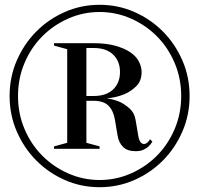

<svg xmlns="http://www.w3.org/2000/svg" viewBox="-20 -750 830 800"><path d="M770 -350Q770 -271 740 -202Q710 -133 659 -81.5Q608 -30 540 0Q472 30 395 30Q318 30 250 0Q182 -30 131 -81.5Q80 -133 50 -202Q20 -271 20 -350Q20 -429 50 -498Q80 -567 131 -618.5Q182 -670 250 -700Q318 -730 395 -730Q472 -730 540 -700Q608 -670 659 -618.5Q710 -567 740 -498Q770 -429 770 -350ZM735 -350Q735 -423 708 -487Q681 -551 634.5 -598Q588 -645 526 -672.5Q464 -700 395 -700Q326 -700 264 -672.5Q202 -645 155.5 -598Q109 -551 82 -487Q55 -423 55 -350Q55 -277 82 -213Q109 -149 155.5 -102Q202 -55 264 -27.5Q326 0 395 0Q464 0 526 -27.5Q588 -55 634.5 -102Q681 -149 708 -213Q735 -277 735 -350ZM340 -330V-155L395 -140V-130H205V-140L260 -155V-545L205 -560V-570H370Q422 -570 460 -559.5Q498 -549 522.5 -532.5Q547 -516 558.5 -494Q570 -472 570 -450Q570 -412 547 -390Q524 -368 497 -357Q465 -344 425 -340Q455 -336 480 -325Q501 -315 520.5 -297.5Q540 -280 545 -250L556 -185Q559 -166 565.5 -158Q572 -150 580 -150Q585 -150 590 -153Q595 -156 598 -160Q602 -164 605 -170L615 -160Q609 -149 599 -140Q591 -132 577.5 -126Q564 -120 545 -120Q511 -120 493 -137.5Q475 -155 470 -185L459 -250Q453 -288 432.5 -309Q412 -330 370 -330ZM370 -350Q423 -350 451.5 -377.5Q480 -405 480 -450Q480 -495 451.5 -522.5Q423 -550 370 -550H340V-350Z"/></svg>

Font: Oranienbaum
Style: Regular
Weight: 400
Designer: Oleg Pospelov and Jovanny Lemonad
Foundry: Oleg Pospelov and jovanny Lemonad
Version: Version 1.001; ttfautohint (v0.91) -l 8 -r 50 -G 200 -x 0 -w